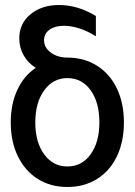

<svg xmlns="http://www.w3.org/2000/svg" viewBox="-20 -734 538 767"><path d="M475 -245Q475 -168 447 -109.5Q419 -51 367.5 -19Q316 13 249 13Q182 13 131 -19Q80 -51 51.5 -109.5Q23 -168 23 -245Q23 -319 49.5 -375.5Q76 -432 123 -463Q92 -482 74.5 -513Q57 -544 57 -581Q57 -640 102 -677Q147 -714 215 -714Q291 -714 363 -670V-589Q330 -610 297 -620.5Q264 -631 235 -631Q200 -631 178 -615.5Q156 -600 156 -573Q156 -544 183 -524Q210 -504 249 -504Q316 -504 367.5 -471.5Q419 -439 447 -380.5Q475 -322 475 -245ZM249 -69Q307 -69 342 -117.5Q377 -166 377 -245Q377 -325 342 -373.5Q307 -422 249 -422Q192 -422 156.5 -373Q121 -324 121 -245Q121 -166 156.5 -117.5Q192 -69 249 -69Z"/></svg>

Font: Non Bureau
Style: Regular
Weight: 400
Designer: Jona Saucedo
Foundry: Non Foundry
Version: Version 1.000; ttfautohint (v1.8.4)